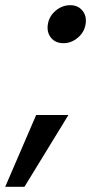

<svg xmlns="http://www.w3.org/2000/svg" viewBox="-64 -579 388 738"><path d="M265 -486Q260 -455 235 -434Q210 -413 180 -413Q149 -413 132 -434Q115 -455 120 -486Q125 -517 150 -538Q175 -559 206 -559Q236 -559 253 -538Q270 -517 265 -486ZM75 -137H199L30 139H-44Z"/></svg>

Font: SVN-Poppins Medium
Style: Italic
Weight: 500
Italic angle: -10°
Designer: Ninad Kale (Devanagari), Jonny Pinhorn (Latin)
Foundry: Indian Type Foundry
Version: Version 3.002 2017; ttfautohint (v1.8.3)